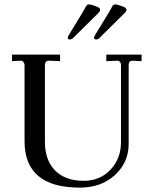

<svg xmlns="http://www.w3.org/2000/svg" viewBox="-20 -846 691 876"><path d="M344 10Q92 10 92 -202V-548Q92 -557 86.5 -563.5Q81 -570 73 -569L35 -567V-597H254V-567L205 -569H203Q185 -569 185 -549V-199Q185 -115 231.5 -68Q278 -21 362 -21Q436 -21 484 -71.5Q532 -122 532 -198V-548Q532 -558 527 -564Q522 -570 514 -569L465 -567V-597H626V-567L587 -569H585Q567 -569 567 -549V-189Q567 -105 504.5 -47.5Q442 10 344 10ZM409 -674Q409 -677 412 -683L429 -711Q490 -810 492 -817Q498 -826 505 -826Q517 -826 548 -813Q557 -808 557 -801Q557 -796 551 -789L433 -672Q427 -666 418 -666Q409 -666 409 -674ZM289 -674Q289 -677 292 -683L309 -711Q370 -810 372 -817Q378 -826 385 -826Q397 -826 428 -813Q437 -808 437 -801Q437 -796 431 -789Q430 -788 415 -773Q400 -758 372 -730.5Q344 -703 313 -672Q307 -666 298 -666Q289 -666 289 -674Z"/></svg>

Font: UnnaRegular
Style: Regular
Weight: 400
Designer: Jorge de Buen Unna
Foundry: Omnibus-Type
Version: Version 2.008;hotconv 1.0.109;makeotfexe 2.5.65596